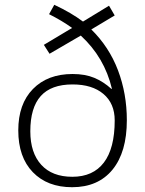

<svg xmlns="http://www.w3.org/2000/svg" viewBox="-20 -780 613 810"><path d="M515.1 -272.9Q515.1 -138.2 454.6 -64.2Q394 9.8 284.2 9.8Q179.7 9.8 118.4 -53.7Q57.1 -117.2 57.1 -230Q57.1 -341.3 118.9 -404.5Q180.7 -467.8 286.1 -467.8Q338.9 -467.8 377.7 -451.7Q416.5 -435.5 450.2 -404.8L452.1 -405.8Q420.9 -537.6 320.8 -629.9L189 -553.2L165 -590.8L284.2 -662.1Q242.2 -692.4 187 -720.2L209 -759.8Q280.8 -726.1 330.1 -689L439.9 -755.9L463.9 -714.8L365.2 -655.8Q440.4 -582 477.8 -483.4Q515.1 -384.8 515.1 -272.9ZM463.9 -272Q463.9 -343.3 416.5 -383.5Q369.1 -423.8 286.1 -423.8Q195.8 -423.8 151.9 -374.8Q107.9 -325.7 107.9 -226.1Q107.9 -135.3 154.1 -84.7Q200.2 -34.2 285.2 -34.2Q372.6 -34.2 418.2 -94.2Q463.9 -154.3 463.9 -272Z"/></svg>

Font: CAA NEO Sans Light
Style: Regular
Weight: 300
Version: Version 1.10